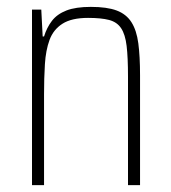

<svg xmlns="http://www.w3.org/2000/svg" viewBox="-20 -538 498 558"><path d="M73 0V-510H100L104 -432H108Q116 -458 131 -477.5Q146 -497 173 -507.5Q200 -518 244 -518Q291 -518 319 -507.5Q347 -497 362 -473.5Q377 -450 382 -412Q387 -374 387 -320V0H352V-315Q352 -371 348 -404.5Q344 -438 332 -456Q320 -474 297 -480Q274 -486 236 -486Q188 -486 161.5 -469Q135 -452 124 -422Q113 -392 110.5 -351.5Q108 -311 108 -264V0Z"/></svg>

Font: Saira Thin Condensed
Style: Regular
Weight: 100
Width: 3
Version: Version 1.101